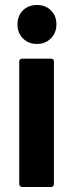

<svg xmlns="http://www.w3.org/2000/svg" viewBox="-20 -749 294 769"><path d="M57 -12V-503Q57 -508 60.5 -511Q64 -514 69 -514H185Q190 -514 193 -511Q196 -508 196 -503V-12Q196 -7 193 -3.5Q190 0 185 0H69Q64 0 60.5 -3.5Q57 -7 57 -12ZM128 -729Q162 -729 184 -707.5Q206 -686 206 -651Q206 -618 184 -595.5Q162 -573 128 -573Q94 -573 72 -595Q50 -617 50 -651Q50 -686 72 -707.5Q94 -729 128 -729Z"/></svg>

Font: Barlow GEO Bold
Style: Regular
Weight: 700
Designer: Jeremy Tribby
Foundry: Tribby Type
Version: Version 1.408